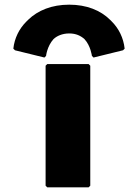

<svg xmlns="http://www.w3.org/2000/svg" viewBox="-20 -794 591 821"><path d="M170 -548 177 -555C177 -555 181 -596 209 -627C223 -640 246 -651 276 -651C305 -651 325 -641 341 -627C368 -598 373 -555 373 -555L380 -548L506 -579L513 -586C508 -632 488 -672 458 -702L451 -709C410 -750 350 -774 276 -774C202 -774 142 -750 100 -709L99 -708L92 -701C62 -671 42 -631 37 -586L44 -579ZM182 -520 175 -513V0L182 7H359L366 0V-513L359 -520Z"/></svg>

Font: Hussar Woodtype
Style: Blk
Weight: 900
Foundry: Cannot Into Space Fonts
Version: Version 1.07